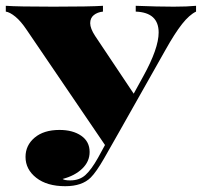

<svg xmlns="http://www.w3.org/2000/svg" viewBox="-24 -628 696 662"><path d="M652 -608V-588Q629 -577 604 -545.5Q579 -514 546 -455L389 -177L335 -82Q308 -35 289 -16Q259 14 201 14Q138 14 101 -15Q64 -44 64 -87Q64 -127 95.5 -153.5Q127 -180 181 -180Q227 -180 256 -160Q285 -140 285 -104Q285 -71 259.5 -46.5Q234 -22 192 -11Q198 -6 218 -6Q250 -6 270.5 -24.5Q291 -43 314 -84L338 -128L68 -525Q48 -555 29 -570.5Q10 -586 -4 -588V-608Q36 -605 160 -605Q286 -605 331 -608V-588Q312 -586 299.5 -576Q287 -566 287 -548Q287 -530 304 -504L437 -305L470 -365Q523 -461 523 -516Q523 -585 444 -588V-608Q519 -605 575 -605Q622 -605 652 -608Z"/></svg>

Font: Playfair Display SC Black
Style: Regular
Weight: 900
Designer: Claus Eggers Sørensen
Foundry: Claus Eggers Sørensen
Version: Version 1.200; ttfautohint (v1.6)